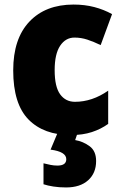

<svg xmlns="http://www.w3.org/2000/svg" viewBox="-20 -583 537 843"><path d="M292 10Q172 10 105 -58.5Q38 -127 38 -274Q38 -413 109 -488Q180 -563 303 -563Q352 -563 394 -552Q436 -541 472 -521L422 -385Q391 -400 363.5 -409Q336 -418 307 -418Q268 -418 244 -382Q220 -346 220 -275Q220 -202 244 -169Q268 -136 309 -136Q385 -136 455 -185V-39Q423 -16 383 -3Q343 10 292 10ZM402 124Q402 177 367 208.5Q332 240 270 240Q240 240 214.5 236Q189 232 171 226V134Q187 138 202 141Q217 144 232 144Q271 144 271 116Q271 83 202 74L233 0H321L310 32Q345 38 373.5 59Q402 80 402 124Z"/></svg>

Font: Noto Sans Hebrew SemiCondensed Black
Style: Regular
Weight: 900
Width: 4
Designer: Ben Nathan
Foundry: Google LLC
Version: Version 3.001; ttfautohint (v1.8.4.7-5d5b)